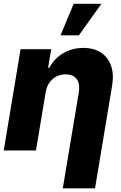

<svg xmlns="http://www.w3.org/2000/svg" viewBox="-25 -811 653 1035"><path d="M220.7 -311 168.9 0H-4.9L85.9 -545.9H251L234.4 -445.3H240.7Q267.1 -495.1 315.4 -523.9Q363.8 -552.7 424.3 -552.7Q481.9 -552.7 520 -527.1Q558.1 -501.5 574 -455.6Q589.8 -409.7 579.1 -347.7L487.3 204.1H313.5L399.9 -313.5Q407.2 -358.9 388.7 -384.5Q370.1 -410.2 328.6 -410.2Q301.3 -410.2 278.6 -398.4Q255.9 -386.7 240.7 -364.5Q225.6 -342.3 220.7 -311ZM301.3 -620.6 372.1 -790.5H521.5L400.4 -620.6Z"/></svg>

Font: Inter Tight ExtraBold
Style: Italic
Weight: 800
Italic angle: -9.39999°
Designer: Rasmus Andersson
Foundry: rsms
Version: Version 3.004